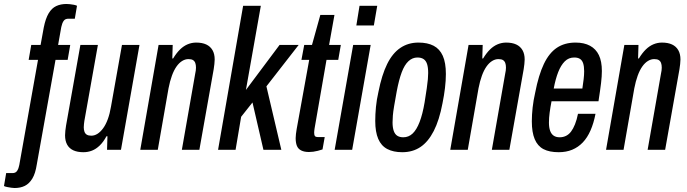

<svg xmlns="http://www.w3.org/2000/svg" viewBox="-88 -753 3454 965"><path d="M-15 192Q-21 192 -31.5 190.5Q-42 189 -52 187Q-62 185 -68 182L-57 117H-25Q-9 117 -1.5 105Q6 93 9 76L103 -452H56L69 -527H116L132 -615Q141 -660 156.5 -686Q172 -712 194.5 -722.5Q217 -733 246 -733Q253 -733 263 -732Q273 -731 283 -729Q293 -727 299 -724L288 -659H256Q239 -659 231.5 -647.5Q224 -636 220 -617L204 -527H265L252 -452H191L97 73Q90 119 74.5 144.5Q59 170 37 181Q15 192 -15 192Z M331 12Q301 12 280.5 2.5Q260 -7 249.5 -26Q239 -45 239 -73Q239 -84 240.5 -96.5Q242 -109 244 -122L316 -527H404L336 -145Q335 -137 334 -129Q333 -121 333 -113Q333 -101 336.5 -91Q340 -81 348.5 -76Q357 -71 371 -71Q387 -71 402 -80.5Q417 -90 430.5 -108.5Q444 -127 454 -154.5Q464 -182 470 -218L525 -527H613L520 0H450L452 -68H447Q432 -40 413.5 -22Q395 -4 374.5 4Q354 12 331 12Z M617 0 709 -527H780L778 -459H782Q799 -487 817 -504.5Q835 -522 855.5 -530.5Q876 -539 898 -539Q928 -539 948.5 -529.5Q969 -520 980 -501Q991 -482 991 -454Q991 -443 989.5 -431Q988 -419 986 -405L914 0H826L893 -382Q895 -391 896 -398.5Q897 -406 897 -413Q897 -427 893.5 -436.5Q890 -446 882 -451Q874 -456 859 -456Q843 -456 827.5 -446.5Q812 -437 799 -418.5Q786 -400 776 -372.5Q766 -345 759 -309L705 0Z M1008 0 1134 -724H1223L1148 -301L1317 -527H1413L1251 -319L1326 0H1236L1181 -238L1124 -166L1096 0Z M1465 11Q1441 11 1425.5 3Q1410 -5 1404 -20.5Q1398 -36 1398 -59Q1398 -68 1399.5 -80Q1401 -92 1403 -104L1466 -452H1427L1441 -527H1480L1522 -678H1593L1566 -527H1625L1612 -452H1553L1493 -107Q1492 -102 1491.5 -95Q1491 -88 1491 -86Q1491 -74 1495 -69Q1499 -64 1510 -64H1544L1533 -2Q1521 2 1509.5 5Q1498 8 1486.5 9.5Q1475 11 1465 11Z M1703 -625 1719 -724H1808L1791 -625ZM1594 0 1687 -527H1775L1682 0Z M1934 12Q1889 12 1858.5 -4Q1828 -20 1813 -55Q1798 -90 1798 -145Q1798 -178 1801.5 -215Q1805 -252 1814 -291Q1831 -377 1858 -431.5Q1885 -486 1924.5 -512.5Q1964 -539 2015 -539Q2061 -539 2091.5 -523Q2122 -507 2137.5 -472.5Q2153 -438 2153 -381Q2153 -348 2148.5 -310.5Q2144 -273 2136 -234Q2120 -149 2092 -94.5Q2064 -40 2025 -14Q1986 12 1934 12ZM1939 -63Q1966 -63 1986 -82Q2006 -101 2021 -140Q2036 -179 2046 -238Q2053 -282 2057 -309.5Q2061 -337 2062.5 -355Q2064 -373 2064 -386Q2064 -414 2058.5 -431Q2053 -448 2041 -456Q2029 -464 2010 -464Q1985 -464 1965 -445.5Q1945 -427 1931 -389.5Q1917 -352 1906 -294Q1898 -250 1893 -220.5Q1888 -191 1886.5 -172Q1885 -153 1885 -138Q1885 -112 1891 -95Q1897 -78 1909 -70.5Q1921 -63 1939 -63Z M2175 0 2267 -527H2338L2336 -459H2340Q2357 -487 2375 -504.5Q2393 -522 2413.5 -530.5Q2434 -539 2456 -539Q2486 -539 2506.5 -529.5Q2527 -520 2538 -501Q2549 -482 2549 -454Q2549 -443 2547.5 -431Q2546 -419 2544 -405L2472 0H2384L2451 -382Q2453 -391 2454 -398.5Q2455 -406 2455 -413Q2455 -427 2451.5 -436.5Q2448 -446 2440 -451Q2432 -456 2417 -456Q2401 -456 2385.5 -446.5Q2370 -437 2357 -418.5Q2344 -400 2334 -372.5Q2324 -345 2317 -309L2263 0Z M2720 12Q2673 12 2643.5 -3.5Q2614 -19 2599.5 -53.5Q2585 -88 2585 -143Q2585 -176 2589 -212.5Q2593 -249 2602 -288Q2619 -376 2645.5 -431.5Q2672 -487 2711 -513Q2750 -539 2805 -539Q2848 -539 2877.5 -523Q2907 -507 2922 -476Q2937 -445 2937 -396Q2937 -370 2933 -336Q2929 -302 2920 -244H2684Q2678 -213 2674.5 -186.5Q2671 -160 2671 -137Q2671 -112 2677 -95.5Q2683 -79 2695 -71Q2707 -63 2725 -63Q2742 -63 2756.5 -70Q2771 -77 2782 -91.5Q2793 -106 2802 -128.5Q2811 -151 2817 -181H2905Q2896 -134 2880 -97.5Q2864 -61 2841 -37Q2818 -13 2788 -0.5Q2758 12 2720 12ZM2695 -308H2839Q2843 -334 2845.5 -355.5Q2848 -377 2848 -395Q2848 -419 2843 -434.5Q2838 -450 2827 -457Q2816 -464 2798 -464Q2770 -464 2750.5 -444.5Q2731 -425 2717.5 -390.5Q2704 -356 2695 -308Z M2958 0 3050 -527H3121L3119 -459H3123Q3140 -487 3158 -504.5Q3176 -522 3196.5 -530.5Q3217 -539 3239 -539Q3269 -539 3289.5 -529.5Q3310 -520 3321 -501Q3332 -482 3332 -454Q3332 -443 3330.5 -431Q3329 -419 3327 -405L3255 0H3167L3234 -382Q3236 -391 3237 -398.5Q3238 -406 3238 -413Q3238 -427 3234.5 -436.5Q3231 -446 3223 -451Q3215 -456 3200 -456Q3184 -456 3168.5 -446.5Q3153 -437 3140 -418.5Q3127 -400 3117 -372.5Q3107 -345 3100 -309L3046 0Z"/></svg>

Font: Archivo ExtraCondensed Medium
Style: Italic
Weight: 500
Width: 2
Italic angle: -10°
Designer: Hector Gatti
Foundry: Omnibus-Type
Version: Version 2.001